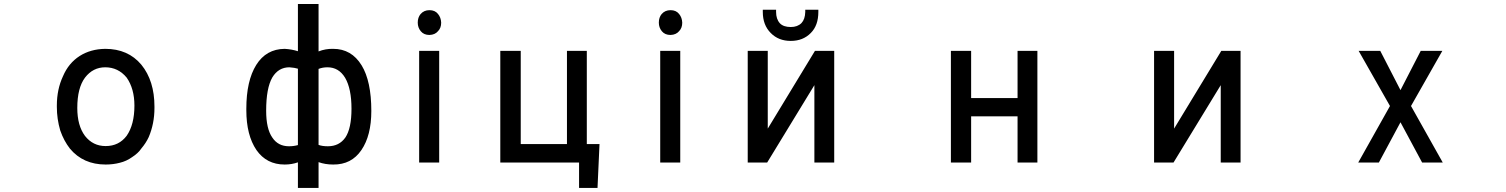

<svg xmlns="http://www.w3.org/2000/svg" viewBox="-20 -800 7413 945"><path d="M259.8 -273.4V-280.3Q259.8 -360.4 290 -424.8Q317.4 -489.3 372.1 -524.4Q425.8 -558.6 498 -559.6Q610.4 -559.6 675.8 -481.4Q740.2 -402.3 740.2 -275.4V-268.6Q740.2 -191.4 711.9 -125Q698.2 -95.7 675.8 -69.3Q660.2 -45.9 629.9 -26.4Q602.5 -6.8 570.3 1Q537.1 9.8 500 9.8Q389.6 9.8 324.2 -68.4Q293.9 -107.4 276.4 -158.2Q259.8 -214.8 259.8 -273.4ZM398.4 -418Q360.4 -367.2 360.4 -268.6Q360.4 -181.6 398.4 -130.9Q437.5 -81.1 500 -81.1Q565.4 -81.1 603.5 -131.8Q641.6 -186.5 641.6 -280.3Q641.6 -363.3 603.5 -418Q561.5 -468.8 498 -468.8Q437.5 -468.8 398.4 -418Z M1192.4 -257.8V-264.6Q1192.4 -402.3 1241.2 -480.5Q1290 -558.6 1380.9 -559.6Q1416 -557.6 1446.3 -547.9V-780.3H1547.9V-546.9Q1582 -560.5 1620.1 -559.6Q1710 -559.6 1759.8 -478.5Q1807.6 -400.4 1807.6 -253.9Q1807.6 -132.8 1758.8 -61.5Q1710 10.7 1620.1 9.8Q1580.1 9.8 1547.9 -2V125H1446.3V-1Q1416 9.8 1380.9 9.8Q1292 9.8 1242.2 -61.5Q1192.4 -134.8 1192.4 -257.8ZM1679.7 -123Q1710 -168 1710 -264.6Q1710 -363.3 1678.7 -417Q1647.5 -468.8 1591.8 -468.8Q1568.4 -468.8 1547.9 -460.9V-86.9Q1565.4 -80.1 1593.8 -80.1Q1649.4 -80.1 1679.7 -123ZM1320.3 -418.9Q1290 -366.2 1290 -254.9Q1290 -166 1320.3 -123Q1348.6 -80.1 1402.3 -80.1Q1425.8 -80.1 1446.3 -85.9V-461.9Q1430.7 -466.8 1404.3 -468.8Q1350.6 -468.8 1320.3 -418.9Z M2141.6 -549.8V0H2043V-549.8ZM2036.1 -688.5Q2036.1 -713.9 2049.8 -730.5Q2066.4 -750 2093.8 -750Q2121.1 -750 2135.7 -731.4Q2150.4 -713.9 2151.4 -688.5Q2151.4 -662.1 2135.7 -646.5Q2121.1 -628.9 2093.8 -627.9Q2066.4 -627.9 2051.3 -646Q2036.1 -664.1 2036.1 -688.5Z M2442.4 0V-549.8H2543V-90.8H2770.5V-549.8H2868.2V-90.8H2930.7L2920.9 125H2830.1V0Z M3328.1 -549.8V0H3229.5V-549.8ZM3222.7 -688.5Q3222.7 -713.9 3236.3 -730.5Q3252.9 -750 3280.3 -750Q3307.6 -750 3322.3 -731.4Q3336.9 -713.9 3337.9 -688.5Q3337.9 -662.1 3322.3 -646.5Q3307.6 -628.9 3280.3 -627.9Q3252.9 -627.9 3237.8 -646Q3222.7 -664.1 3222.7 -688.5Z M3758.8 -167 3991.2 -549.8H4085.9V0H3988.3V-380.9L3755.9 0H3660.2V-549.8H3758.8ZM3734.4 -741.2V-752H3799.8V-741.2Q3799.8 -706.1 3818.4 -685.5Q3835.9 -667 3872.1 -667Q3905.3 -667 3924.8 -686.5Q3942.4 -705.1 3943.4 -741.2V-752H4007.8V-741.2Q4007.8 -674.8 3970.7 -637.7Q3932.6 -598.6 3872.1 -598.6Q3811.5 -598.6 3773.4 -637.7Q3734.4 -676.8 3734.4 -741.2Z M5085.9 -549.8V0H4988.3V-227.5H4759.8V0H4660.2V-549.8H4759.8V-317.4H4988.3V-549.8Z M5758.8 -167 5991.2 -549.8H6085.9V0H5988.3V-380.9L5755.9 0H5660.2V-549.8H5758.8Z M6773.4 -549.8 6873 -356.4 6972.7 -549.8H7079.1L6924.8 -278.3L7081.1 0H6979.5L6873 -198.2L6766.6 0H6665L6821.3 -278.3L6667 -549.8Z"/></svg>

Font: RobotoJAA
Style: Medium
Weight: 500
Version: Version 2.05; 2016-11-05